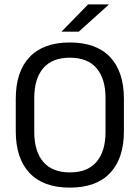

<svg xmlns="http://www.w3.org/2000/svg" viewBox="-20 -845 638 877"><path d="M299 12Q178 12 115 -54.8Q52 -121.5 52 -246V-393.5Q52 -517.5 115 -584.2Q178 -651 299 -651Q420 -651 483 -584.2Q546 -517.5 546 -393.5V-246Q546 -121.5 483 -54.8Q420 12 299 12ZM299 -57.5Q380 -57.5 421 -105.8Q462 -154 462 -242.5V-397Q462 -485.5 421 -533.5Q380 -581.5 299 -581.5Q218.5 -581.5 177.5 -533.5Q136.5 -485.5 136.5 -397V-242.5Q136.5 -154 177.5 -105.8Q218.5 -57.5 299 -57.5ZM382.5 -825H476.5V-823.5L340 -700.5H262V-701.5Z"/></svg>

Font: Anek Gurmukhi Medium
Style: Regular
Weight: 400
Version: Version 1.003